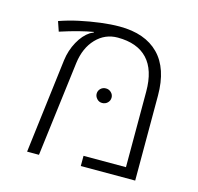

<svg xmlns="http://www.w3.org/2000/svg" viewBox="-89 -670 788 764"><g transform="rotate(15 305.5 -288.0)"><path d="M85.9 0 133.8 -389.6Q139.2 -431.2 158.7 -466.6Q178.2 -502 205.1 -519.5Q208.5 -521.5 212.4 -523.2Q216.3 -524.9 219.7 -526.4L218.8 -528.8Q192.9 -524.4 159.4 -515.9Q126 -507.3 84 -493.7L70.3 -533.7Q107.4 -546.9 150.1 -556.2Q192.9 -565.4 235.4 -570.8Q277.8 -576.2 313.5 -576.2Q418.5 -576.2 474.9 -518.8Q531.2 -461.4 531.2 -350.1V0H307.1V-42H481.9V-353.5Q481.9 -442.4 439.9 -487.1Q397.9 -531.7 317.4 -531.7Q265.1 -531.7 228.5 -493.4Q191.9 -455.1 183.6 -391.1L134.8 0ZM323.7 -264.2Q311 -264.2 302.2 -273.7Q293.5 -283.2 293.5 -294.4Q293.5 -306.6 302.2 -315.4Q311 -324.2 324.2 -324.2Q336.9 -324.2 345.9 -315.4Q355 -306.6 355 -294.4Q355 -281.7 345.9 -272.9Q336.9 -264.2 323.7 -264.2Z"/></g></svg>

Font: Heebo ExtraLight
Style: Regular
Weight: 250
Designer: Oded Ezer
Foundry: Ezer Type House
Version: Version 3.100